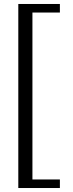

<svg xmlns="http://www.w3.org/2000/svg" viewBox="-20 -789 369 965"><path d="M72 156V-769H281V-726H143V113H281V156Z"/></svg>

Font: TsukuhouMincho
Style: Regular
Weight: 400
Designer: Iose
Foundry: Typographish
Version: Version 1.001; ttfautohint (v1.8.3)